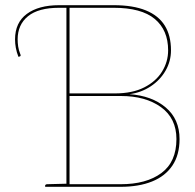

<svg xmlns="http://www.w3.org/2000/svg" viewBox="-20 -720 752 740"><path d="M236 0V-700H418Q493 -700 542 -680Q591 -660 615 -621.5Q639 -583 639 -526Q639 -484 618 -447.5Q597 -411 560.5 -387Q524 -363 479 -357Q565 -351 618.5 -306Q672 -261 672 -184Q672 -123 644.5 -82Q617 -41 566 -20.5Q515 0 445 0ZM248 -10H445Q544 -10 602 -53Q660 -96 660 -184Q660 -264 600.5 -307Q541 -350 446 -350H248ZM248 -360H423Q490 -360 535.5 -383Q581 -406 604.5 -444Q628 -482 628 -526Q628 -604 576.5 -647Q525 -690 418 -690H248ZM154 0V-5Q154 -7 156.5 -8.5Q159 -10 161 -10L238 -12L239 0ZM51 -501Q44 -519 41 -535.5Q38 -552 38 -568Q38 -633 83.5 -666.5Q129 -700 208 -700H236V-690H208Q128 -690 88 -657.5Q48 -625 48 -568Q48 -555 50 -541Q52 -527 58 -512Q60 -508 59.5 -505.5Q59 -503 55 -502Z"/></svg>

Font: Aleo Thin
Style: Regular
Weight: 250
Designer: Alessio Laiso
Foundry: Alessio Laiso
Version: Version 2.001;gftools[0.9.29]